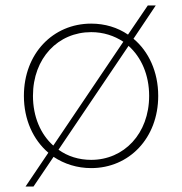

<svg xmlns="http://www.w3.org/2000/svg" viewBox="-20 -609 663 699"><path d="M312 3C450 3 556 -106 556 -260C556 -348 521 -422 466 -468L547 -589H518L446 -483C408 -509 362 -523 312 -523C173 -523 67 -414 67 -260C67 -173 101 -100 156 -53L73 70H102L175 -38C214 -12 261 3 312 3ZM312 -27C267 -27 226 -40 193 -64L448 -442C494 -401 523 -337 523 -260C523 -122 431 -27 312 -27ZM100 -260C100 -398 192 -492 312 -492C356 -492 396 -479 429 -457L174 -79C128 -120 100 -184 100 -260Z"/></svg>

Font: Chess Sans ExtraLight
Style: Regular
Weight: 275
Designer: Wolf Bōese
Foundry: Wolf Bōese
Version: Version 7.223;Glyphs 3.3 (3306)